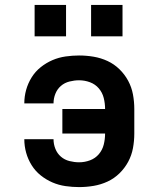

<svg xmlns="http://www.w3.org/2000/svg" viewBox="-20 -754 640 782"><path d="M302 8Q275 8 247 4Q219 0 193.5 -11Q168 -22 146 -39.5Q124 -57 109 -81Q94 -105 86.5 -132Q79 -159 79 -187Q79 -187 79 -187Q79 -187 79 -187H198Q198 -187 198 -187Q198 -187 198 -187Q198 -167 205.5 -148Q213 -129 228 -116Q243 -103 263 -98Q283 -93 302 -93Q325 -93 346.5 -101Q368 -109 382.5 -126Q397 -143 402.5 -165Q408 -187 408 -210H234V-310H408Q408 -333 402.5 -355Q397 -377 382.5 -394Q368 -411 346.5 -419Q325 -427 302 -427Q283 -427 263 -422Q243 -417 228 -404Q213 -391 205.5 -372Q198 -353 198 -333Q198 -333 198 -333Q198 -333 198 -333H79Q79 -333 79 -333Q79 -333 79 -333Q79 -361 86.5 -388Q94 -415 109 -439Q124 -463 146 -480.5Q168 -498 193.5 -509Q219 -520 247 -524Q275 -528 302 -528Q332 -528 361.5 -523Q391 -518 418 -505.5Q445 -493 466.5 -472Q488 -451 502 -425Q516 -399 521.5 -369.5Q527 -340 527 -310V-210Q527 -180 521.5 -150.5Q516 -121 502 -95Q488 -69 466.5 -48Q445 -27 418 -14.5Q391 -2 361.5 3Q332 8 302 8ZM479 -606H351V-734H479ZM121 -606V-734H249V-606Z"/></svg>

Font: Iosevka SS04 Extended
Style: Bold
Weight: 700
Width: 7
Monospace: yes
Designer: Belleve Invis
Foundry: Belleve Invis
Version: Version 19.0.0; ttfautohint (v1.8.4)